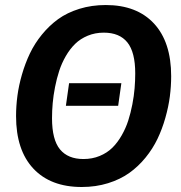

<svg xmlns="http://www.w3.org/2000/svg" viewBox="-20 -728 722 764"><path d="M400.9 -708Q524.4 -708 592.8 -634.3Q661.1 -560.5 661.1 -424.8Q661.1 -384.8 655.8 -343.8Q650.4 -302.7 637.9 -258.8Q625.5 -214.8 606.7 -175.5Q587.9 -136.2 559.1 -100.8Q530.3 -65.4 494.4 -39.8Q458.5 -14.2 409.9 1Q361.3 16.1 305.2 16.1Q181.2 16.1 112.5 -57.4Q43.9 -130.9 43.9 -266.1Q43.9 -305.7 49.3 -346.7Q54.7 -387.7 67.4 -431.6Q80.1 -475.6 98.9 -515.1Q117.7 -554.7 146.7 -590.3Q175.8 -626 211.4 -651.9Q247.1 -677.7 295.9 -692.9Q344.7 -708 400.9 -708ZM393.1 -598.1Q358.4 -598.1 329.1 -585.9Q299.8 -573.7 279.1 -553.5Q258.3 -533.2 241.9 -504.9Q225.6 -476.6 215.6 -446Q205.6 -415.5 199 -381.6Q192.4 -347.7 189.7 -317.4Q187 -287.1 187 -257.8Q187 -171.9 218.8 -133.5Q250.5 -95.2 312 -95.2Q347.2 -95.2 376.7 -107.4Q406.2 -119.6 427 -140.1Q447.8 -160.6 464.1 -189.2Q480.5 -217.8 490.2 -248Q500 -278.3 506.6 -312.5Q513.2 -346.7 515.6 -376.7Q518.1 -406.7 518.1 -436Q518.1 -520.5 486.8 -559.3Q455.6 -598.1 393.1 -598.1ZM462.9 -397 450.2 -307.1H242.2L254.9 -397Z"/></svg>

Font: FiraGO SemiBold
Style: Italic
Weight: 600
Italic angle: -8°
Designer: bBox Type GmbH
Foundry: bBox Type GmbH
Version: Version 1.001;PS 001.001;hotconv 1.0.88;makeotf.lib2.5.64775